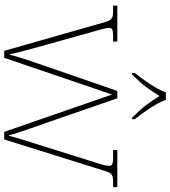

<svg xmlns="http://www.w3.org/2000/svg" viewBox="32 -838 806 910"><g transform="rotate(90 435.0 -383.0)"><path d="M326 -619V-606H333C383 -656 405 -687 435 -736C465 -687 488 -656 538 -606H545V-619C514 -657 469 -721 453 -766H418C402 -721 357 -657 326 -619ZM89 -463 221 0H254L428 -511L605 0H641L787 -467C800 -510 804 -516 845 -516H867V-536H691V-516H728C762 -516 766 -509 766 -496C766 -481 758 -456 749 -428L679 -205C654 -124 631 -56 624 -23H621C612 -61 571 -175 554 -223L446 -536H411L297 -206C280 -157 246 -60 240 -27H237C231 -60 205 -152 192 -200L129 -425C123 -445 112 -485 112 -496C112 -509 116 -516 150 -516H177V-536H7V-516H30C71 -516 76 -510 89 -463Z"/></g></svg>

Font: Noto Serif Gurmukhi Thin
Style: Regular
Weight: 100
Designer: Vaibhav Singh and the Monotype Design Team
Foundry: Monotype Imaging Inc.
Version: Version 2.004